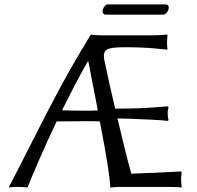

<svg xmlns="http://www.w3.org/2000/svg" viewBox="-20 -843 890 866"><path d="M235.4 -295.4Q195.3 -210.9 160.9 -132.3Q126.5 -53.7 104 2.9Q94.2 1 79.6 0.5Q64.9 0 56.6 0Q47.9 0 38.1 0.5Q28.3 1 19 2.9Q75.2 -105 130.9 -215.8Q186.5 -326.7 249 -443.1Q311.5 -559.6 388.2 -684.6V-683.6L390.1 -687Q390.1 -687 403.8 -685.3Q417.5 -683.6 443.8 -683.6H669.9Q687 -683.6 704.1 -684.8Q721.2 -686 733.4 -687L735.4 -683.6Q734.4 -672.9 733.9 -665Q733.4 -657.2 733.4 -650.4Q733.4 -643.6 733.9 -636.7Q734.4 -629.9 735.4 -623L733.4 -619.1Q733.4 -619.1 678.7 -624.5Q624 -629.9 539.6 -629.9Q480.5 -629.9 462.9 -619.9Q445.3 -609.9 449.2 -578.6Q460.9 -522.9 473.6 -465.3Q486.3 -407.7 499.5 -353Q558.6 -353 600.3 -354.5Q642.1 -356 674.6 -358.6Q707 -361.3 736.3 -363.3L740.2 -360.4Q736.3 -346.7 736.3 -330.6Q736.3 -315.9 740.2 -301.3L736.3 -297.9Q705.1 -301.3 662.6 -303.2Q620.1 -305.2 579.1 -306.9Q538.1 -308.6 509.8 -308.6Q526.9 -236.3 542.7 -172.4Q558.6 -108.4 572.3 -59.6Q625 -61.5 676.5 -63.7Q728 -65.9 762.5 -67.9Q796.9 -69.8 796.9 -69.8L799.3 -65.9Q796.9 -48.8 796.9 -30.8Q796.9 -23.4 797.6 -17.6Q798.3 -11.7 799.3 0L796.9 2.9Q784.7 1 767.6 0.5Q750.5 0 733.4 0H529.8Q516.1 0 503.4 0.5Q490.7 1 477.1 2.9Q477.1 -25.4 466.1 -96.4Q455.1 -167.5 430.2 -295.4Q413.6 -296.4 395.5 -296.4Q377.4 -296.4 360.4 -296.4Q335.9 -296.4 300.5 -295.9Q265.1 -295.4 235.4 -295.4ZM420.9 -344.7Q412.6 -392.1 401.4 -447.3Q390.1 -502.4 378.4 -566.4H376.5Q346.7 -515.1 317.4 -459Q288.1 -402.8 259.8 -345.7Q284.2 -344.7 309.6 -344.2Q335 -343.8 355 -343.8Q370.1 -343.8 387 -343.8Q403.8 -343.8 420.9 -344.7ZM715.3 -776.9H457Q449.2 -776.9 446 -782.2Q442.9 -787.6 442.9 -793Q442.9 -802.2 450.4 -812.7Q458 -823.2 466.3 -823.2H726.1Q734.4 -823.2 737.8 -818.6Q741.2 -814 741.2 -809.1Q741.2 -799.3 733.6 -788.1Q726.1 -776.9 715.3 -776.9Z"/></svg>

Font: Kurinto Seri
Style: Regular
Weight: 400
Designer: Kurinto was developed by Clint Goss from a range of fonts that are compatible with the SIL Open Font License Version 1.1
Foundry: Clinton F. Goss
Version: Version 2.196; July 25, 2020